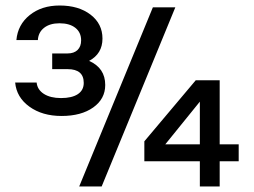

<svg xmlns="http://www.w3.org/2000/svg" viewBox="-20 -677 922 697"><path d="M169.5 -426V-483H225.5Q248.5 -483 261.5 -495.5Q274.5 -508 274.5 -530.5Q274.5 -559.5 253.5 -576Q232.5 -592.5 196 -592.5Q161 -592.5 140 -576Q119 -559.5 117.5 -531.5H39.5Q44.5 -587.5 87.8 -622.2Q131 -657 196.5 -657Q265.5 -657 308.8 -623.8Q352 -590.5 352 -537Q352 -482 303.5 -456Q362 -430 362 -368.5Q362 -318 318.5 -287Q275 -256 203.5 -256Q133.5 -256 86.8 -289.8Q40 -323.5 35 -377.5H113Q115.5 -351.5 139.2 -336.2Q163 -321 201.5 -321Q241 -321 262.5 -335.2Q284 -349.5 284 -376Q284 -426 225.5 -426ZM535 -650.5H616.5L349 0H267.5ZM777.5 -91.5V0H705.5V-91.5H504V-164L690.5 -385.5H777.5V-153H846.5V-91.5ZM705.5 -153V-308L580 -153Z"/></svg>

Font: Overused Grotesk
Style: Regular
Weight: 450
Version: Version 0.004